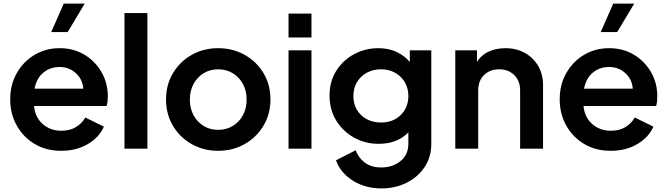

<svg xmlns="http://www.w3.org/2000/svg" viewBox="-20 -830 3716 1072"><path d="M322 12Q237 12 173 -26.5Q109 -65 73 -130Q37 -195 37 -275Q37 -357 73.5 -421.5Q110 -486 172.5 -523.5Q235 -561 313 -561Q391 -561 451.5 -524.5Q512 -488 547 -427Q582 -366 582 -293Q582 -279 580.5 -264Q579 -249 575 -238H170Q176 -175 218.5 -137.5Q261 -100 323 -100Q370 -100 404 -120.5Q438 -141 456 -174L560 -123Q535 -64 471 -26Q407 12 322 12ZM313 -456Q260 -456 222 -424.5Q184 -393 173 -335H445Q441 -388 403 -422Q365 -456 313 -456ZM266 -651 336 -810H453L358 -651Z M675 0V-757H803V0Z M1198 12Q1117 12 1051 -25Q985 -62 946 -127Q907 -192 907 -275Q907 -357 946 -422Q985 -487 1051 -524Q1117 -561 1198 -561Q1279 -561 1345.5 -524Q1412 -487 1451 -422Q1490 -357 1490 -275Q1490 -192 1450.5 -127Q1411 -62 1345 -25Q1279 12 1198 12ZM1198 -105Q1244 -105 1280 -127Q1316 -149 1336.5 -187Q1357 -225 1357 -274Q1357 -323 1336.5 -361Q1316 -399 1280 -421Q1244 -443 1198 -443Q1152 -443 1116.5 -421Q1081 -399 1060.5 -361Q1040 -323 1040 -274Q1040 -225 1060.5 -187Q1081 -149 1116.5 -127Q1152 -105 1198 -105Z M1591 -621V-754H1719V-621ZM1591 0V-549H1719V0Z M2110 222Q2019 222 1950 178.5Q1881 135 1856 65L1966 9Q1981 51 2017 78Q2053 105 2109 105Q2172 105 2216 69.5Q2260 34 2260 -27V-91Q2199 -27 2094 -27Q2019 -27 1957 -61.5Q1895 -96 1857.5 -156.5Q1820 -217 1820 -296Q1820 -376 1858 -435.5Q1896 -495 1958 -528Q2020 -561 2092 -561Q2149 -561 2193.5 -540.5Q2238 -520 2268 -484V-549H2388V-27Q2388 47 2350.5 103Q2313 159 2250 190.5Q2187 222 2110 222ZM2108 -146Q2174 -146 2217 -187.5Q2260 -229 2260 -294Q2260 -338 2240 -371.5Q2220 -405 2185.5 -424Q2151 -443 2107 -443Q2064 -443 2029 -424.5Q1994 -406 1973.5 -372Q1953 -338 1953 -294Q1953 -250 1973 -216.5Q1993 -183 2028 -164.5Q2063 -146 2108 -146Z M2522 0V-549H2643V-484Q2666 -522 2707.5 -541.5Q2749 -561 2802 -561Q2863 -561 2910.5 -534.5Q2958 -508 2985 -461.5Q3012 -415 3012 -355V0H2884V-325Q2884 -378 2851.5 -410.5Q2819 -443 2767 -443Q2715 -443 2682.5 -411Q2650 -379 2650 -325V0Z M3390 12Q3305 12 3241 -26.5Q3177 -65 3141 -130Q3105 -195 3105 -275Q3105 -357 3141.5 -421.5Q3178 -486 3240.5 -523.5Q3303 -561 3381 -561Q3459 -561 3519.5 -524.5Q3580 -488 3615 -427Q3650 -366 3650 -293Q3650 -279 3648.5 -264Q3647 -249 3643 -238H3238Q3244 -175 3286.5 -137.5Q3329 -100 3391 -100Q3438 -100 3472 -120.5Q3506 -141 3524 -174L3628 -123Q3603 -64 3539 -26Q3475 12 3390 12ZM3381 -456Q3328 -456 3290 -424.5Q3252 -393 3241 -335H3513Q3509 -388 3471 -422Q3433 -456 3381 -456ZM3334 -651 3404 -810H3521L3426 -651Z"/></svg>

Font: Plus Jakarta Text
Style: Bold
Weight: 700
Designer: Gumpita Rahayu
Foundry: Tokotype Studio
Version: Version 1.000